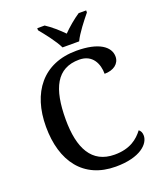

<svg xmlns="http://www.w3.org/2000/svg" viewBox="-168 -1036 964 1151"><g transform="rotate(-20 314.5 -460.5)"><path d="M313 -771H419C440 -816 491 -880 522 -918V-931H474C439 -908 395 -871 365 -840C335 -871 293 -908 257 -931H210V-918C241 -880 292 -816 313 -771ZM370 10C527 10 590 -56 590 -108C590 -127 583 -140 572 -148C538 -103 487 -60 388 -60C242 -60 183 -175 183 -358C183 -556 237 -668 381 -668C467 -668 496 -599 496 -536C554 -536 593 -566 593 -611C593 -675 525 -724 384 -724C169 -724 57 -574 57 -358C57 -137 164 10 370 10Z"/></g></svg>

Font: Noto Serif Georgian Medium
Style: Regular
Weight: 500
Designer: Monotype Design Team, Akaki Razmadze
Foundry: Google LLC
Version: Version 2.003